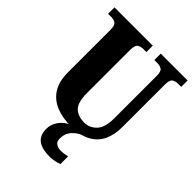

<svg xmlns="http://www.w3.org/2000/svg" viewBox="-267 -842 1209 1209"><g transform="rotate(45 338.0 -237.0)"><path d="M360 10Q286 10 229 -13Q172 -36 139.5 -86Q107 -136 107 -218V-598Q107 -637 90.5 -647Q74 -657 51 -657H25V-714H366V-657H340Q317 -657 300.5 -646.5Q284 -636 284 -594V-210Q284 -127 315.5 -96.5Q347 -66 404 -66Q450 -66 484 -101.5Q518 -137 518 -217V-598Q518 -637 502 -647Q486 -657 463 -657H437V-714H676V-657H649Q625 -657 609 -646.5Q593 -636 593 -594V-215Q593 -148 569.5 -97.5Q546 -47 494.5 -18.5Q443 10 360 10ZM402 240Q331 240 296.5 213.5Q262 187 262 130Q262 99 276.5 72Q291 45 315 26Q339 7 366 0H447Q419 10 392 39Q365 68 365 115Q365 141 382.5 152.5Q400 164 426 164Q448 164 482 156V224Q468 231 441.5 235.5Q415 240 402 240Z"/></g></svg>

Font: Noto Serif Lao Condensed Black
Style: Regular
Weight: 900
Width: 3
Designer: Monotype Design Team
Foundry: Monotype Imaging Inc.
Version: Version 2.003; ttfautohint (v1.8.4.7-5d5b)